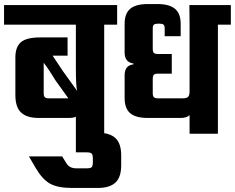

<svg xmlns="http://www.w3.org/2000/svg" viewBox="-40 -661 1161 949"><path d="M539 -636V-539H475V0H335V-84Q322 -78 300 -78H151Q93 -78 64.5 -104.5Q36 -131 36 -191V-377Q36 -429 63.5 -452.5Q91 -476 158 -476H294V-386H220L272 -308L341 -212Q335 -236 335 -325V-539H-20V-636ZM176 -201Q176 -186 181.5 -180.5Q187 -175 201 -175H298L234 -264Q205 -313 176 -351Z M444 -5Q502 -5 530.5 21.5Q559 48 559 107V156Q559 215 530.5 241.5Q502 268 444 268H316Q244 268 206 246Q168 224 135 167L103 112H267L289 147Q304 171 337 171H388Q407 171 413 165.5Q419 160 419 140V123Q419 104 413 98Q407 92 388 92H335V-5Z M1101 -636V-539H1037V0H897V-92Q883 -78 853 -78H690Q631 -78 603.5 -101.5Q576 -125 576 -176V-290Q576 -338 620 -343V-347Q576 -353 576 -401V-543Q576 -594 603.5 -617.5Q631 -641 690 -641H738Q797 -641 825 -617.5Q853 -594 853 -543V-482H774V-521Q774 -534 768.5 -539Q763 -544 749 -544H741Q726 -544 720.5 -539Q715 -534 715 -521V-420Q715 -405 720.5 -399.5Q726 -394 741 -394H809V-297H741Q726 -297 720.5 -291.5Q715 -286 715 -271V-201Q715 -186 720.5 -180.5Q726 -175 741 -175H863Q883 -175 890 -182.5Q897 -190 897 -209V-539L896 -636Z"/></svg>

Font: Teko Semibold
Style: Regular
Weight: 600
Designer: Manushi Parikh, Jonny Pinhorn
Foundry: Indian Type Foundry
Version: Version 1.105;PS 1.0;hotconv 1.0.78;makeotf.lib2.5.61930; tt